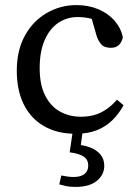

<svg xmlns="http://www.w3.org/2000/svg" viewBox="-20 -513 539 755"><path d="M277 13Q205 13 153 -17Q101 -47 73.5 -102.5Q46 -158 46 -235Q46 -315 78 -373Q110 -431 164 -462Q218 -493 280 -493Q328 -493 367 -476.5Q406 -460 431 -431Q456 -402 463 -366Q459 -347 447.5 -336Q436 -325 416 -325Q390 -325 377.5 -339.5Q365 -354 359 -375L334 -463L385 -421Q361 -434 336 -440Q311 -446 286 -446Q243 -446 209 -423Q175 -400 155.5 -355Q136 -310 136 -245Q136 -179 158 -136.5Q180 -94 216.5 -74Q253 -54 298 -54Q326 -54 350 -60.5Q374 -67 396.5 -82Q419 -97 440 -121L466 -99Q447 -65 421.5 -40Q396 -15 361 -1Q326 13 277 13ZM254 86 267 -3H306L295 78L276 55Q308 57 333.5 66.5Q359 76 374.5 94Q390 112 390 139Q390 174 361 198Q332 222 277 222Q254 222 238.5 218.5Q223 215 213 212L221 177Q232 179 244 181Q256 183 269 183Q298 183 312.5 171Q327 159 327 138Q327 115 309.5 103Q292 91 254 86Z"/></svg>

Font: Source Serif 4 18pt
Style: Regular
Weight: 400
Designer: Frank Grießhammer
Foundry: Adobe Systems Incorporated
Version: Version 4.004;hotconv 1.0.116;makeotfexe 2.5.65601